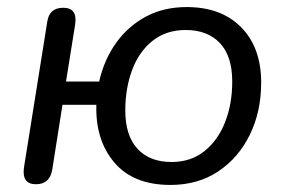

<svg xmlns="http://www.w3.org/2000/svg" viewBox="-20 -515 809 544"><path d="M463 9Q358 9 304 -54.5Q250 -118 253 -218H157L128 -34Q121 7 82 7Q41 7 48 -41L114 -454Q120 -493 159 -493Q200 -493 193 -446L167 -284H261Q275 -346 309 -393.5Q343 -441 393.5 -468Q444 -495 509 -495Q607 -495 663.5 -437.5Q720 -380 720 -281Q720 -199 688 -133.5Q656 -68 598.5 -29.5Q541 9 463 9ZM466 -56Q521 -56 559.5 -87Q598 -118 618 -169.5Q638 -221 638 -284Q638 -356 603 -393Q568 -430 506 -430Q451 -430 412.5 -399.5Q374 -369 354.5 -317Q335 -265 335 -202Q335 -131 369.5 -93.5Q404 -56 466 -56Z"/></svg>

Font: Nunito
Style: Italic
Weight: 400
Italic angle: -9°
Designer: Vernon Adams
Foundry: Vernon Adams
Version: Version 3.601; ttfautohint (v1.8.2.53-6de2)